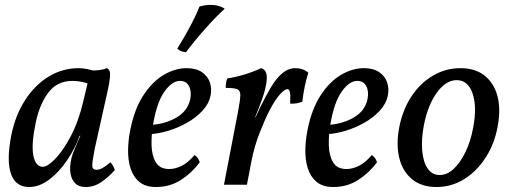

<svg xmlns="http://www.w3.org/2000/svg" viewBox="-20 -740 2043 769"><path d="M408 -467Q414 -465 418 -457.5Q422 -450 420.5 -430.5Q419 -411 410 -371L360 -147Q349 -92 349.5 -76Q350 -60 366 -60Q378 -60 390.5 -67Q403 -74 422 -90Q429 -83 433 -75.5Q437 -68 440 -59Q415 -31 386 -11Q357 9 324 9Q296 9 282 -5Q268 -19 263.5 -40Q259 -61 262 -83.5Q265 -106 271 -123Q275 -133 281.5 -149Q288 -165 295 -181Q302 -197 306 -205L342 -346L345 -458Q361 -457 379 -459.5Q397 -462 408 -467ZM360 -454 343 -400Q328 -408 309 -412Q290 -416 270 -416Q209 -416 173.5 -369Q138 -322 123 -248Q105 -163 113.5 -117.5Q122 -72 152 -72Q170 -72 201 -103.5Q232 -135 263.5 -194.5Q295 -254 314 -336L333 -416L380 -409L325 -196H299Q281 -146 249 -98.5Q217 -51 177.5 -21Q138 9 96 9Q71 9 53 -3Q35 -15 25 -41Q15 -67 15 -107Q15 -147 26 -202Q42 -279 80.5 -339Q119 -399 174.5 -433Q230 -467 295 -467Q312 -467 331 -463Q350 -459 360 -454Z M605 9Q562 9 537.5 -12Q513 -33 502.5 -67Q492 -101 493 -141.5Q494 -182 502 -221Q519 -305 555 -359.5Q591 -414 636.5 -440.5Q682 -467 727 -467Q766 -467 789.5 -450.5Q813 -434 821 -408.5Q829 -383 823 -356Q816 -323 790 -295.5Q764 -268 728.5 -248Q693 -228 655 -216.5Q617 -205 585 -203L588 -240Q644 -244 688 -270Q732 -296 742 -343Q748 -374 737 -395Q726 -416 701 -416Q669 -416 638.5 -373Q608 -330 593 -241Q586 -200 587 -158.5Q588 -117 604 -90Q620 -63 658 -63Q682 -63 708 -76Q734 -89 759 -119Q767 -114 772 -107Q777 -100 780 -90Q749 -48 705 -19.5Q661 9 605 9ZM779 -714Q808 -722 834.5 -720Q861 -718 880 -705Q843 -671 802.5 -625.5Q762 -580 725 -531Q704 -532 690 -545Q711 -579 728 -609.5Q745 -640 758 -666.5Q771 -693 779 -714Z M1026 -467Q1042 -462 1046.5 -446.5Q1051 -431 1046 -403Q1042 -378 1030.5 -345Q1019 -312 1002 -271H1004L1021 -308Q1044 -355 1065.5 -391Q1087 -427 1111 -447Q1135 -467 1164 -467Q1193 -467 1215 -449Q1206 -421 1200 -391Q1194 -361 1191 -333Q1182 -329 1169.5 -326.5Q1157 -324 1142 -325Q1144 -360 1141 -371.5Q1138 -383 1131 -383Q1121 -383 1102.5 -363.5Q1084 -344 1059 -297Q1043 -266 1020.5 -209.5Q998 -153 986 -89L969 0H877L933 -291Q942 -338 942.5 -358Q943 -378 929.5 -383Q916 -388 884 -388Q884 -399 885.5 -409Q887 -419 891 -426Q907 -428 933.5 -434.5Q960 -441 986 -450.5Q1012 -460 1026 -467Z M1315 9Q1272 9 1247.5 -12Q1223 -33 1212.5 -67Q1202 -101 1203 -141.5Q1204 -182 1212 -221Q1229 -305 1265 -359.5Q1301 -414 1346.5 -440.5Q1392 -467 1437 -467Q1476 -467 1499.5 -450.5Q1523 -434 1531 -408.5Q1539 -383 1533 -356Q1526 -323 1500 -295.5Q1474 -268 1438.5 -248Q1403 -228 1365 -216.5Q1327 -205 1295 -203L1298 -240Q1354 -244 1398 -270Q1442 -296 1452 -343Q1458 -374 1447 -395Q1436 -416 1411 -416Q1379 -416 1348.5 -373Q1318 -330 1303 -241Q1296 -200 1297 -158.5Q1298 -117 1314 -90Q1330 -63 1368 -63Q1392 -63 1418 -76Q1444 -89 1469 -119Q1477 -114 1482 -107Q1487 -100 1490 -90Q1459 -48 1415 -19.5Q1371 9 1315 9Z M1728 9Q1668 9 1630 -22.5Q1592 -54 1579 -108Q1566 -162 1579 -230Q1593 -301 1628 -354Q1663 -407 1714 -437Q1765 -467 1824 -467Q1883 -467 1920.5 -437.5Q1958 -408 1972 -356.5Q1986 -305 1974 -238Q1962 -167 1926.5 -111Q1891 -55 1840 -23Q1789 9 1728 9ZM1741 -39Q1771 -39 1797.5 -64Q1824 -89 1844.5 -131.5Q1865 -174 1875 -228Q1891 -311 1873 -365Q1855 -419 1809 -419Q1766 -419 1730 -369.5Q1694 -320 1678 -240Q1667 -182 1671 -136.5Q1675 -91 1693 -65Q1711 -39 1741 -39Z"/></svg>

Font: Vollkorn
Style: Italic
Weight: 400
Italic angle: -11°
Designer: Friedrich Althausen
Foundry: Friedrich Althausen
Version: Version 5.001